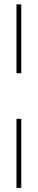

<svg xmlns="http://www.w3.org/2000/svg" viewBox="-20 -748 178 904"><path d="M57.6 -188.5H80.1V136.7H57.6ZM80.1 -727.5V-403.3H57.6V-727.5Z"/></svg>

Font: Inter 28pt Thin
Style: Regular
Weight: 250
Designer: Rasmus Andersson
Foundry: rsms
Version: Version 4.001;git-66647c0bb